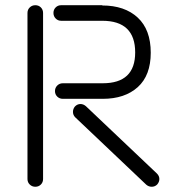

<svg xmlns="http://www.w3.org/2000/svg" viewBox="-20 -690 690 740"><path d="M85.9 0V-640.1Q85.9 -652.8 94.7 -661.4Q103.5 -669.9 116.2 -669.9Q128.9 -669.9 137.5 -661.4Q146 -652.8 146 -640.1V0Q146 12.7 137.5 21.2Q128.9 29.8 116.2 29.8Q103.5 29.8 94.7 21.2Q85.9 12.7 85.9 0ZM374 -669.9V-668.9Q460.4 -668.9 510.7 -622.3Q561 -575.7 561 -486.8Q561 -399.4 511 -354.2Q460.9 -309.1 376 -309.1H222.2Q209.5 -309.1 200.7 -317.6Q191.9 -326.2 191.9 -338.9Q191.9 -351.6 200.7 -360.4Q209.5 -369.1 222.2 -369.1H376Q501 -369.1 501 -487.8Q501 -609.9 374 -609.9H215.8Q203.1 -609.9 194.6 -618.7Q186 -627.4 186 -640.1Q186 -652.8 194.6 -661.4Q203.1 -669.9 215.8 -669.9ZM543.9 22 270 -237.8Q261.2 -246.6 261.2 -258.8Q261.2 -270.5 269 -279.8Q278.3 -289.1 290 -289.1Q301.3 -289.1 311 -280.8L585 -21Q594.2 -11.7 594.2 0Q594.2 11.2 585.9 21Q577.1 29.8 564.9 29.8Q553.2 29.8 543.9 22Z"/></svg>

Font: Beon
Style: Regular
Weight: 400
Designer: BSozoo
Foundry: BSozoo
Version: Version 1.001;PS 001.001;hotconv 1.0.70;makeotf.lib2.5.58329